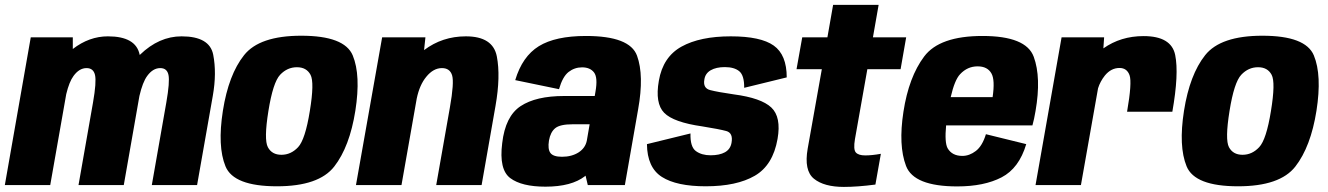

<svg xmlns="http://www.w3.org/2000/svg" viewBox="-42 -746 5353 774"><path d="M-22.5 0 82 -595.5H251.5V-548.5Q317.5 -599.5 393 -599.5Q506 -599.5 521 -525.5Q521 -525 521.5 -524.5Q522 -525 522.5 -525.5Q599 -599.5 690 -599.5Q803 -599.5 817.5 -525.5Q832 -451.5 816 -360.5L752.5 0H570L628.5 -333Q643 -416 637.2 -443.8Q631.5 -471.5 604 -471.5Q574.5 -471.5 551.5 -440Q533 -415 520 -359L457 0H274.5L333 -333Q347.5 -416 341 -443.8Q334.5 -471.5 307 -471.5Q277.5 -471.5 254.5 -440Q237 -416.5 225 -366.5L160.5 0Z M1074.5 5Q900 5 867 -75.5Q834 -156 856.5 -299.5Q879.5 -445 941.8 -523.5Q1004 -602 1172.5 -602Q1347 -602 1380 -522.5Q1413 -443 1390.5 -299.5Q1367.5 -154.5 1305.5 -74.8Q1243.5 5 1074.5 5ZM1092.5 -122Q1131 -122 1159.8 -152.8Q1188.5 -183.5 1207 -298.5Q1226 -414 1209.8 -444.5Q1193.5 -475 1155 -475Q1116 -475 1087.2 -444.5Q1058.5 -414 1040 -298.5Q1021.5 -183.5 1037.8 -152.8Q1054 -122 1092.5 -122Z M1393 0 1498.5 -595.5H1673L1667.5 -544Q1741 -599.5 1836 -599.5Q1945 -599.5 1960.8 -518.8Q1976.5 -438 1955.5 -319L1899.5 0H1716.5L1771.5 -312Q1789.5 -413.5 1780.5 -442.5Q1771.5 -471.5 1739.5 -471.5Q1705 -471.5 1676.5 -436.5Q1649.5 -404 1638 -349L1576.5 0Z M2327.5 0 2318.5 -38Q2317.5 -37 2316.5 -36Q2262 6.5 2157 6.5Q2061 6.5 2015 -28Q1969 -62.5 1982.5 -169Q1995 -277.5 2056.8 -318.2Q2118.5 -359 2232 -359H2355.5L2358.5 -376.5Q2368.5 -433 2352.8 -453.8Q2337 -474.5 2304.5 -474.5Q2274 -474.5 2250 -455.8Q2226 -437 2211.5 -386.5L2035 -423Q2063.5 -518.5 2130.2 -559.8Q2197 -601 2320 -601Q2497 -601 2526 -521.5Q2555 -442 2530.5 -305.5L2477 0ZM2323.5 -178.5 2335 -245H2266Q2215.5 -245 2196.2 -229.2Q2177 -213.5 2171 -179.5Q2165.5 -144.5 2177 -129.2Q2188.5 -114 2223.5 -114Q2263 -114 2291 -132Q2317.5 -149.5 2323.5 -178.5Z M2803 5Q2685.5 5 2626.2 -32.8Q2567 -70.5 2566 -165L2741.5 -208Q2740 -154 2763.2 -137Q2786.5 -120 2822.5 -120Q2858.5 -120 2880.5 -132.2Q2902.5 -144.5 2907 -170.5Q2914 -210 2885.8 -217.8Q2857.5 -225.5 2789 -236.5Q2673 -253 2635.5 -291.2Q2598 -329.5 2614 -420.5Q2630.5 -516.5 2705.2 -558Q2780 -599.5 2904 -599.5Q3025 -599.5 3077.2 -562.2Q3129.5 -525 3129.5 -434L2958 -392Q2958.5 -442 2938.2 -458.8Q2918 -475.5 2880 -475.5Q2845 -475.5 2823 -462.8Q2801 -450 2797.5 -425.5Q2791 -390.5 2821 -382.8Q2851 -375 2916.5 -365.5Q3026.5 -351 3067.2 -312.8Q3108 -274.5 3092.5 -186Q3074 -80 3000.8 -37.5Q2927.5 5 2803 5Z M3360 7.5Q3280 7.5 3239.2 -25.5Q3198.5 -58.5 3214 -147L3271 -467H3169L3192 -595.5H3293.5L3316.5 -726.5H3500L3477 -595.5H3611L3588.5 -467H3454.5L3404.5 -185Q3397.5 -143.5 3408 -131.5Q3418.5 -119.5 3446 -119.5Q3473.5 -119.5 3509 -126L3487 -2Q3415 7.5 3360 7.5Z M3817 5.5Q3642 5.5 3610.5 -77Q3579 -159.5 3600 -295.5Q3621.5 -435.5 3683.5 -518.2Q3745.5 -601 3918.5 -601Q4094.5 -601 4125.2 -517.2Q4156 -433.5 4132.5 -298.5Q4127 -265.5 4120 -240.5H3772Q3765.5 -171.5 3778 -148.5Q3796 -117.5 3837.5 -117.5Q3866 -117.5 3892 -137.5Q3918 -157.5 3932.5 -205L4095 -165Q4066 -67.5 3995.5 -31Q3925 5.5 3817 5.5ZM3790.5 -354.5H3959.5Q3969.5 -423.5 3955 -449.5Q3939 -478.5 3899 -478.5Q3858 -478.5 3828.5 -447Q3806.5 -424 3790.5 -354.5Z M4501.5 -295.5Q4522 -413.5 4511.5 -442.8Q4501 -472 4471 -472Q4437 -472 4412 -441.5Q4393 -417.5 4384.5 -390L4315.5 0H4132.5L4237.5 -595.5H4409L4406 -551Q4476 -600.5 4568 -600.5Q4680 -600.5 4695.5 -524.2Q4711 -448 4684 -295.5Z M4949 5Q4774.5 5 4741.5 -75.5Q4708.5 -156 4731 -299.5Q4754 -445 4816.2 -523.5Q4878.5 -602 5047 -602Q5221.5 -602 5254.5 -522.5Q5287.5 -443 5265 -299.5Q5242 -154.5 5180 -74.8Q5118 5 4949 5ZM4967 -122Q5005.5 -122 5034.2 -152.8Q5063 -183.5 5081.5 -298.5Q5100.5 -414 5084.2 -444.5Q5068 -475 5029.5 -475Q4990.5 -475 4961.8 -444.5Q4933 -414 4914.5 -298.5Q4896 -183.5 4912.2 -152.8Q4928.5 -122 4967 -122Z"/></svg>

Font: Anybody ExtraBold
Style: Italic
Weight: 800
Italic angle: -10°
Designer: Tyler Finck
Foundry: Etcetera Type Company
Version: Version 1.010; ttfautohint (v1.8.3) -l 8 -r 50 -G 200 -x 14 